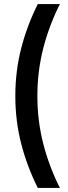

<svg xmlns="http://www.w3.org/2000/svg" viewBox="-20 -820 333 940"><path d="M165 100H273Q220 -6 191.5 -117.5Q163 -229 163 -350Q163 -471 191.5 -582.5Q220 -694 273 -800H165Q112 -694 83.5 -582.5Q55 -471 55 -350Q55 -229 83.5 -117.5Q112 -6 165 100Z"/></svg>

Font: IngvarSans
Style: Regular
Weight: 600
Version: Version 3.000